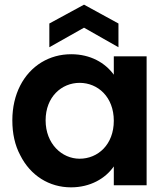

<svg xmlns="http://www.w3.org/2000/svg" viewBox="-20 -796 718 825"><path d="M33 -279C33 -222 44 -172 67 -129C111 -41 192 9 285 9C368 9 433 -29 469 -81V0H610V-554H469V-475C432 -526 369 -563 286 -563C239 -563 196 -551 158 -528C81 -481 33 -391 33 -279ZM176 -279C176 -380 245 -440 322 -440C401 -440 469 -379 469 -277C469 -175 401 -114 322 -114C246 -114 176 -178 176 -279ZM192 -593 341 -677 489 -593V-695L341 -776L192 -695Z"/></svg>

Font: Poppins SemiBold
Style: Regular
Weight: 600
Designer: Ninad Kale (Devanagari), Jonny Pinhorn (Latin)
Foundry: Indian Type Foundry
Version: 4.004